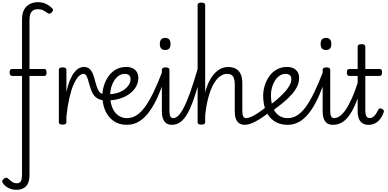

<svg xmlns="http://www.w3.org/2000/svg" viewBox="-69 -1139 3595 1778"><path d="M80 619Q53 619 28.5 610Q4 601 -15 586.5Q-34 572 -45 553Q-51 542 -47 532Q-43 522 -30 514Q-18 506 -9.5 506.5Q-1 507 9 517Q25 533 44 545.5Q63 558 86 558Q116 558 125.5 537Q135 516 135 479V-436H42Q32 -436 26 -444Q20 -452 20 -468Q20 -500 41 -500H135V-958Q135 -1017 155.5 -1052Q176 -1087 210 -1103Q244 -1119 281 -1119Q326 -1119 360 -1101.5Q394 -1084 415 -1061Q424 -1052 421.5 -1042.5Q419 -1033 409 -1023Q399 -1013 389.5 -1012Q380 -1011 371 -1018Q350 -1034 329.5 -1044Q309 -1054 282 -1054Q247 -1054 225.5 -1033Q204 -1012 204 -951V-500H343Q362 -500 362 -468Q362 -436 343 -436H204V482Q204 533 188 563Q172 593 144 606Q116 619 80 619Z M510 15Q493 15 484.5 9.5Q476 4 476 -7V-493Q476 -504 484.5 -509.5Q493 -515 510 -515Q528 -515 537 -509.5Q546 -504 546 -493V-288Q561 -355 580 -399.5Q599 -444 620.5 -470.5Q642 -497 663.5 -508Q685 -519 705 -519Q720 -519 727.5 -509.5Q735 -500 734.5 -487Q734 -474 726.5 -464.5Q719 -455 704 -455Q681 -455 657 -429.5Q633 -404 611.5 -354.5Q590 -305 573 -230.5Q556 -156 546 -59V-7Q546 4 537 9.5Q528 15 510 15Z M899 -208Q858 -213 831.5 -229Q805 -245 788 -277Q771 -309 757 -362Q743 -416 732.5 -435.5Q722 -455 705 -455Q690 -455 682.5 -464.5Q675 -474 675.5 -487Q676 -500 683 -509.5Q690 -519 706 -519Q739 -519 759 -502Q779 -485 791.5 -453.5Q804 -422 814 -380Q827 -334 838 -310Q849 -286 863.5 -277Q878 -268 900 -265Q914 -263 920.5 -253.5Q927 -244 926 -233.5Q925 -223 918 -215Q911 -207 899 -208Z M931 -266Q972 -266 1009.5 -276Q1047 -286 1076 -305.5Q1105 -325 1122.5 -351Q1140 -377 1140 -406Q1140 -432 1125 -443.5Q1110 -455 1086 -455Q1057 -455 1032 -438.5Q1007 -422 989 -393.5Q971 -365 961 -330.5Q951 -296 951 -261Q951 -207 963 -166Q975 -125 996.5 -98.5Q1018 -72 1046 -58.5Q1074 -45 1105 -45Q1117 -45 1123.5 -35.5Q1130 -26 1130 -14Q1130 -2 1124 7.5Q1118 17 1105 17Q1036 17 985.5 -17Q935 -51 907 -112Q879 -173 879 -253Q879 -298 893 -344.5Q907 -391 934.5 -431Q962 -471 1004 -495Q1046 -519 1101 -519Q1136 -519 1161 -506Q1186 -493 1199 -470.5Q1212 -448 1212 -416Q1212 -373 1190.5 -336Q1169 -299 1131.5 -271Q1094 -243 1044.5 -227Q995 -211 938 -210Z M1105 17Q1096 17 1091.5 7.5Q1087 -2 1087 -14Q1087 -26 1091.5 -35.5Q1096 -45 1105 -45Q1154 -45 1195.5 -71.5Q1237 -98 1275.5 -151.5Q1314 -205 1352.5 -285Q1391 -365 1432 -471Q1436 -481 1447.5 -481Q1459 -481 1467.5 -474Q1476 -467 1473 -457Q1438 -350 1400.5 -262.5Q1363 -175 1319 -112.5Q1275 -50 1222.5 -16.5Q1170 17 1105 17Z M1525 17Q1506 17 1489 11.5Q1472 6 1459 -8Q1446 -22 1438 -45.5Q1430 -69 1430 -106V-493Q1430 -504 1439 -509.5Q1448 -515 1464 -515Q1482 -515 1491 -509.5Q1500 -504 1500 -493V-115Q1500 -77 1508.5 -61Q1517 -45 1538 -45Q1550 -45 1555.5 -35.5Q1561 -26 1559.5 -14Q1558 -2 1549.5 7.5Q1541 17 1525 17ZM1461 -676Q1436 -676 1423.5 -690Q1411 -704 1411 -732Q1411 -760 1423.5 -774Q1436 -788 1461 -788Q1486 -788 1498 -774Q1510 -760 1510 -732Q1511 -704 1498.5 -690Q1486 -676 1461 -676Z M1523 17Q1510 17 1504 7.5Q1498 -2 1499 -14Q1500 -26 1509 -35.5Q1518 -45 1535 -45Q1558 -45 1582.5 -68.5Q1607 -92 1634.5 -145.5Q1662 -199 1694 -289Q1726 -379 1764 -510Q1768 -522 1779.5 -523.5Q1791 -525 1800.5 -519.5Q1810 -514 1806 -501Q1772 -365 1740.5 -267Q1709 -169 1677 -106Q1645 -43 1607.5 -13Q1570 17 1523 17Z M2200 17Q2181 17 2164 11.5Q2147 6 2133.5 -8Q2120 -22 2112.5 -45.5Q2105 -69 2105 -106V-355Q2105 -406 2089.5 -430.5Q2074 -455 2033 -455Q2000 -455 1968 -432Q1936 -409 1909 -361.5Q1882 -314 1862 -242Q1842 -170 1831 -71V-7Q1831 4 1822 9.5Q1813 15 1796 15Q1778 15 1769.5 9.5Q1761 4 1761 -7V-1093Q1761 -1104 1769.5 -1109.5Q1778 -1115 1796 -1115Q1813 -1115 1822 -1109.5Q1831 -1104 1831 -1093V-284Q1849 -352 1874.5 -397.5Q1900 -443 1929 -470Q1958 -497 1987 -508Q2016 -519 2042 -519Q2079 -519 2109.5 -505Q2140 -491 2157.5 -457.5Q2175 -424 2175 -365V-115Q2175 -77 2183.5 -61Q2192 -45 2212 -45Q2224 -45 2230.5 -35.5Q2237 -26 2236 -14Q2235 -2 2226 7.5Q2217 17 2200 17Z M2199 17Q2186 17 2180 7.5Q2174 -2 2175 -14Q2176 -26 2185 -35.5Q2194 -45 2211 -45Q2228 -45 2254.5 -56Q2281 -67 2319 -92Q2357 -117 2409 -158Q2419 -165 2428 -162Q2437 -159 2442.5 -150Q2448 -141 2447 -129.5Q2446 -118 2436 -109Q2377 -61 2332 -33.5Q2287 -6 2254.5 5.5Q2222 17 2199 17Z M2423 -160Q2466 -191 2503 -223.5Q2540 -256 2568.5 -287.5Q2597 -319 2613 -349Q2629 -379 2629 -406Q2629 -432 2614 -443.5Q2599 -455 2575 -455Q2546 -455 2521 -438.5Q2496 -422 2478 -393.5Q2460 -365 2450 -330.5Q2440 -296 2440 -261Q2440 -207 2451 -166Q2462 -125 2483 -98.5Q2504 -72 2532 -58.5Q2560 -45 2594 -45Q2606 -45 2612.5 -35.5Q2619 -26 2619 -14Q2619 -2 2613 7.5Q2607 17 2594 17Q2522 17 2471 -17Q2420 -51 2394 -112Q2368 -173 2368 -253Q2368 -298 2382 -344.5Q2396 -391 2423.5 -431Q2451 -471 2493 -495Q2535 -519 2590 -519Q2625 -519 2650 -506Q2675 -493 2688 -470.5Q2701 -448 2701 -416Q2701 -377 2683.5 -339.5Q2666 -302 2633.5 -265.5Q2601 -229 2558 -193Q2515 -157 2464 -120Z M2594 17Q2585 17 2580.5 7.5Q2576 -2 2576 -14Q2576 -26 2580.5 -35.5Q2585 -45 2594 -45Q2643 -45 2684.5 -71.5Q2726 -98 2764.5 -151.5Q2803 -205 2841.5 -285Q2880 -365 2921 -471Q2925 -481 2936.5 -481Q2948 -481 2956.5 -474Q2965 -467 2962 -457Q2927 -350 2889.5 -262.5Q2852 -175 2808 -112.5Q2764 -50 2711.5 -16.5Q2659 17 2594 17Z M3014 17Q2995 17 2978 11.5Q2961 6 2948 -8Q2935 -22 2927 -45.5Q2919 -69 2919 -106V-493Q2919 -504 2928 -509.5Q2937 -515 2953 -515Q2971 -515 2980 -509.5Q2989 -504 2989 -493V-115Q2989 -77 2997.5 -61Q3006 -45 3027 -45Q3039 -45 3044.5 -35.5Q3050 -26 3048.5 -14Q3047 -2 3038.5 7.5Q3030 17 3014 17ZM2950 -676Q2925 -676 2912.5 -690Q2900 -704 2900 -732Q2900 -760 2912.5 -774Q2925 -788 2950 -788Q2975 -788 2987 -774Q2999 -760 2999 -732Q3000 -704 2987.5 -690Q2975 -676 2950 -676Z M3012 17Q2999 17 2993 7.5Q2987 -2 2988 -14Q2989 -26 2998 -35.5Q3007 -45 3024 -45Q3050 -45 3077 -63.5Q3104 -82 3133 -124Q3162 -166 3193.5 -238Q3225 -310 3258 -417Q3261 -428 3272.5 -429Q3284 -430 3293 -423.5Q3302 -417 3299 -405Q3268 -293 3237.5 -213Q3207 -133 3173.5 -82Q3140 -31 3100.5 -7Q3061 17 3012 17Z M3344 17Q3312 17 3289.5 3.5Q3267 -10 3255 -38.5Q3243 -67 3243 -110V-436H3166Q3154 -436 3148.5 -443.5Q3143 -451 3143 -468Q3143 -486 3148.5 -493Q3154 -500 3166 -500H3243V-708Q3243 -719 3252 -724.5Q3261 -730 3278 -730Q3296 -730 3305 -724.5Q3314 -719 3314 -708V-500H3446Q3458 -500 3463.5 -493Q3469 -486 3469 -468Q3469 -451 3463.5 -443.5Q3458 -436 3446 -436H3314V-119Q3314 -81 3323 -63.5Q3332 -46 3354 -46Q3376 -46 3395.5 -64Q3415 -82 3434 -124Q3438 -132 3445.5 -134.5Q3453 -137 3465 -132Q3479 -127 3483.5 -118.5Q3488 -110 3485 -101Q3471 -62 3450 -35.5Q3429 -9 3402.5 4Q3376 17 3344 17Z"/></svg>

Font: Playwrite FR Moderne Light
Style: Regular
Weight: 300
Version: Version 1.002